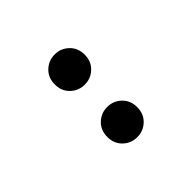

<svg xmlns="http://www.w3.org/2000/svg" viewBox="7 -851 486 486"><g transform="rotate(45 250.0 -608.5)"><path d="M156 -555Q132 -555 117 -570.8Q102 -586.5 102 -608.5Q102 -630.5 117 -646.2Q132 -662 156 -662Q180 -662 195 -646.2Q210 -630.5 210 -608.5Q210 -586.5 195 -570.8Q180 -555 156 -555ZM344 -555Q320 -555 305 -570.8Q290 -586.5 290 -608.5Q290 -630.5 305 -646.2Q320 -662 344 -662Q368 -662 383 -646.2Q398 -630.5 398 -608.5Q398 -586.5 383 -570.8Q368 -555 344 -555Z"/></g></svg>

Font: Newsreader 36pt
Style: Regular
Weight: 400
Designer: Hugues Gentile
Foundry: Production Type
Version: Version 1.003